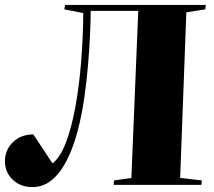

<svg xmlns="http://www.w3.org/2000/svg" viewBox="-22 -750 867 779"><path d="M539 -706H346Q346 -670 343.5 -613.5Q341 -557 335.5 -490Q330 -423 320 -353Q310 -283 293 -218.5Q276 -154 250.5 -102.5Q225 -51 190 -21Q155 9 109 9Q61 9 29.5 -21Q-2 -51 -2 -97Q-2 -123 10.5 -147Q23 -171 48.5 -187.5Q74 -204 113 -205L191 -87Q222 -111 245 -170.5Q268 -230 283.5 -314.5Q299 -399 307 -497.5Q315 -596 316 -697L239 -712L242 -730H813L811 -712L734 -700L709 -28L797 -18L795 0H439L441 -18L511 -28Z"/></svg>

Font: Literata 72pt ExtraBold
Style: Italic
Weight: 800
Italic angle: -2°
Designer: Latin by Veronika Burian and Jose Scaglione. Greek by Irene Vlachou. Cyrillic by Vera Evstafieva
Foundry: TypeTogether
Version: Version 3.002